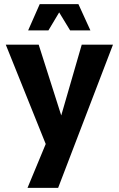

<svg xmlns="http://www.w3.org/2000/svg" viewBox="-20 -700 574 928"><path d="M172 -680H359L417 -553H319L266 -640L214 -553H116ZM201 -4 8 -484H167L276 -142L375 -484H526L261 208H113Z"/></svg>

Font: Play
Style: Bold
Weight: 700
Designer: Jonas Hecksher (Cyrillic expansion: Cyreal)
Foundry: Jonas Hecksher, Playtype, e-types AS
Version: Version 2.101; ttfautohint (v1.5.65-e2d9)